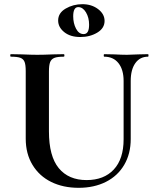

<svg xmlns="http://www.w3.org/2000/svg" viewBox="-20 -884 743 918"><path d="M478 -613Q476 -613 476 -619Q476 -625 478 -625L526 -624Q564 -622 587 -622Q606 -622 642 -624L688 -625Q690 -625 690 -619Q690 -613 688 -613Q649 -613 627 -582Q605 -551 605 -497V-219Q605 -149 574 -96Q543 -43 486.5 -14.5Q430 14 356 14Q282 14 225 -14Q168 -42 135.5 -95.5Q103 -149 103 -221V-544Q103 -574 97.5 -588Q92 -602 77.5 -607.5Q63 -613 32 -613Q29 -613 29 -619Q29 -625 32 -625L85 -624Q131 -622 158 -622Q188 -622 234 -624L285 -625Q288 -625 288 -619Q288 -613 285 -613Q254 -613 239.5 -607Q225 -601 219.5 -586.5Q214 -572 214 -542V-256Q214 -137 261 -80Q308 -23 394 -23Q477 -23 524 -73.5Q571 -124 571 -218V-497Q571 -551 546.5 -582Q522 -613 478 -613ZM258 -786Q258 -822 294 -843Q330 -864 374 -864Q418 -864 449 -840.5Q480 -817 480 -784Q480 -749 445 -728Q410 -707 364 -707Q316 -707 287 -730.5Q258 -754 258 -786ZM406 -766Q406 -800 391 -825Q376 -850 354 -850Q330 -850 330 -806Q330 -773 343.5 -747Q357 -721 380 -721Q393 -721 399.5 -732Q406 -743 406 -766Z"/></svg>

Font: Cormorant Unicase
Style: Bold
Weight: 700
Designer: Christian Thalmann (Catharsis Fonts)
Foundry: Catharsis Fonts
Version: Version 4.000